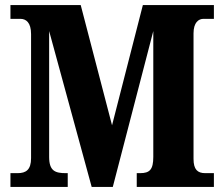

<svg xmlns="http://www.w3.org/2000/svg" viewBox="-20 -734 881 754"><path d="M21 0H246V-54H239C197 -54 173 -62 173 -118V-612L340 0H423L582 -612V-118C582 -68 568 -54 530 -54H517V0H820V-54H786C756 -54 740 -68 740 -110V-603C740 -646 760 -660 779 -660H820V-714H541L420 -242L297 -714H21V-660H60C82 -660 102 -646 102 -600V-113C102 -67 82 -54 49 -54H21Z"/></svg>

Font: Noto Serif Condensed ExtraBold
Style: Regular
Weight: 800
Width: 3
Designer: Monotype Design Team
Foundry: Monotype Imaging Inc.
Version: Version 2.013